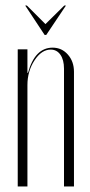

<svg xmlns="http://www.w3.org/2000/svg" viewBox="-20 -673 325 693"><path d="M71 -653H77L144 -586L212 -653H218L147 -547H141ZM81 -410Q106 -501 170 -501Q203 -501 225 -476Q247 -451 247 -414V0H211V-425Q211 -457 198 -475.5Q185 -494 163 -494Q130 -494 104.5 -455Q79 -416 79 -366V0H44V-495H79V-410Z"/></svg>

Font: Moniqa ExtLt Narrow Display
Style: Regular
Weight: 200
Width: 4
Designer: Rajesh Rajput
Foundry: Rajesh Rajput
Version: Version 1.000